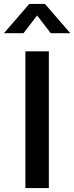

<svg xmlns="http://www.w3.org/2000/svg" viewBox="-45 -963 380 983"><path d="M145 -883.8 75.2 -793H-24.9L105 -942.9H185.1L314.9 -793H214.8ZM85 -700.2H205.1V0H85Z"/></svg>

Font: Copperplate Sans CC Heavy
Style: Regular
Weight: 400
Designer: indestructible type*
Foundry: Cowboy Collective
Version: Version 1.000